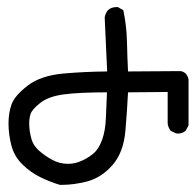

<svg xmlns="http://www.w3.org/2000/svg" viewBox="-20 -496 549 539"><path d="M158.2 -289.6Q218.8 -294.9 280.8 -295.4L273.9 -447.8Q276.4 -459.5 283.2 -467.8Q293 -476.1 306.6 -476.1Q308.1 -476.1 311 -476.1L326.2 -467.3Q335.4 -423.3 336.4 -380.1Q337.4 -336.9 339.4 -295.4L485.4 -296.4Q494.6 -295.9 501 -289.6Q506.8 -284.2 509.3 -272.9V-144L501.5 -129.4Q492.2 -121.1 480.5 -121.1Q475.1 -121.1 473.1 -122.1L459.5 -128.4Q451.2 -139.2 450.7 -150.4V-237.8L339.4 -236.8Q336.9 -184.6 332 -128.4Q326.7 -67.9 295.7 -32.5Q264.6 2.9 223.6 13.7Q186.5 22.9 155.3 22.9Q148.9 22.9 147.9 22.9Q120.1 14.6 92.8 1.2Q65.4 -12.2 42.5 -34.9Q19.5 -57.6 11.7 -88.6Q3.9 -119.6 3.9 -149.4Q3.9 -179.2 12.5 -203.1Q21 -227.1 57.4 -255.4Q93.8 -283.7 158.2 -289.6ZM62 -148.9Q62 -127.9 68.4 -105.5Q73.2 -87.9 89.4 -73.2Q106.4 -58.1 126.5 -47.4Q147 -36.1 170.9 -36.1Q191.9 -36.1 209.5 -44.9Q209.5 -44.9 210 -44.9Q225.6 -51.8 241.7 -64.5Q257.3 -77.6 266.6 -103.3Q275.9 -128.9 277.3 -165.3Q278.8 -201.7 280.3 -236.8Q202.6 -236.8 158.9 -231Q115.2 -225.1 92.3 -206.5Q69.3 -188.5 65.4 -174.8Q62 -163.1 62 -148.9Z"/></svg>

Font: Bakudai
Style: Medium
Weight: 500
Version: Version 1.48